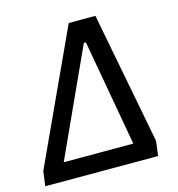

<svg xmlns="http://www.w3.org/2000/svg" viewBox="-98 -728 752 813"><g transform="rotate(-15 278.0 -321.0)"><path d="M1 0 10 -65 276 -642H393L504 -65L496 0ZM103 -78H408L325 -544H316Z"/></g></svg>

Font: Alegreya Sans Medium
Style: Italic
Weight: 500
Italic angle: -7°
Designer: Juan Pablo del Peral
Foundry: Huerta Tipografica
Version: Version 2.007